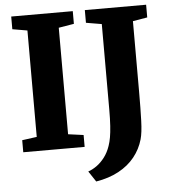

<svg xmlns="http://www.w3.org/2000/svg" viewBox="-61 -799 944 1047"><g transform="rotate(-5 411.0 -275.0)"><path d="M121 -77V-659.5L39.5 -673.5V-743H376.5V-673.5L292.5 -659.5V-76.5L376.5 -65V0H40.5V-66ZM384.5 135.5Q408 127.5 431.5 110.8Q455 94 475 67.8Q495 41.5 507 6Q514 -14 518.5 -39.5Q523 -65 525.5 -101.8Q528 -138.5 528 -191V-659L442.5 -673.5V-743H778V-673.5L698.5 -660V-275Q698.5 -180.5 696.2 -115Q694 -49.5 684 -14.5Q669 38.5 634.5 81.5Q600 124.5 546.8 153.2Q493.5 182 423 193.5Z"/></g></svg>

Font: Merriweather Light 18pt Black
Style: Regular
Weight: 900
Version: Version 2.100